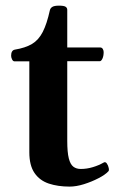

<svg xmlns="http://www.w3.org/2000/svg" viewBox="-20 -656 421 690"><path d="M230 14.6Q188 14.6 155.3 3.7Q122.6 -7.3 104 -34.4Q85.4 -61.5 85.4 -108.9V-435.5H31.7Q26.4 -436 23.2 -442.9Q20 -449.7 20 -455.6Q20 -474.6 32.7 -477.5Q71.3 -483.9 95 -498Q118.7 -512.2 133.5 -541Q148.4 -569.8 159.2 -619.1Q161.1 -627 168.2 -631.3Q175.3 -635.7 191.9 -635.7Q209.5 -635.7 215.6 -631.8Q221.7 -627.9 221.7 -620.6V-485.4H340.8Q346.7 -484.9 349.6 -479.7Q352.5 -474.6 352.5 -468.8Q352.5 -454.6 348.1 -445.3Q343.8 -436 338.4 -436H221.7V-149.9Q221.7 -108.4 227.3 -86.7Q232.9 -64.9 243.7 -56.9Q254.4 -48.8 270 -48.8Q292 -48.8 313.2 -55.2Q334.5 -61.5 352.5 -71.8Q358.9 -75.7 364 -68.4Q369.1 -61 370.8 -51.8Q372.6 -42.5 369.1 -40Q357.9 -27.8 333.7 -15.4Q309.6 -2.9 281.7 5.9Q253.9 14.6 230 14.6Z"/></svg>

Font: Gelasio SemiBold
Style: Regular
Weight: 600
Designer: Eben Sorkin
Foundry: Eben Sorkin
Version: Version 1.008